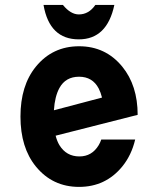

<svg xmlns="http://www.w3.org/2000/svg" viewBox="-20 -730 626 760"><path d="M152.3 -710.4H229Q259.8 -672.9 292 -672.9Q331.5 -672.9 357.4 -710.4H432.6Q403.8 -574.2 292 -574.2Q175.8 -574.2 152.3 -710.4ZM515.1 -177.7Q500.5 -115.7 463.9 -70.8Q397.9 9.8 293 9.8Q188 9.8 122.1 -70.8Q61 -145.5 61 -268.6Q61 -391.6 122.1 -466.3Q188 -546.9 293 -546.9Q397.9 -546.9 463.9 -466.3Q524.9 -391.6 524.9 -275.4L200.2 -192.9Q206.1 -170.4 215.3 -155.3Q242.7 -110.8 294.4 -110.8Q343.8 -110.8 370.6 -155.3Q376.5 -165 380.9 -177.7ZM193.4 -293.5 383.8 -343.8Q378.9 -363.8 370.6 -379.9Q346.2 -426.3 293 -426.3Q239.7 -426.3 215.3 -381.8Q196.8 -348.1 193.4 -293.5Z"/></svg>

Font: Consola Mono
Style: Bold
Weight: 700
Monospace: yes
Designer: Wojciech Kalinowski "wmk69" (wmk69@o2.pl)
Foundry: Wojciech Kalinowski "wmk69" (wmk69@o2.pl)
Version: Version 2.1.0